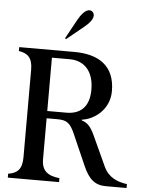

<svg xmlns="http://www.w3.org/2000/svg" viewBox="-61 -978 784 1026"><g transform="rotate(5 331.0 -464.5)"><path d="M20 0H295V-21C233 -28 199 -51 199 -115V-334H256C307 -334 326 -321 352 -261L423 -99C454 -28 488 0 546 0H657V-21C606 -28 558 -46 531 -104L458 -263C436 -311 418 -330 387 -339V-343C449 -350 534 -406 534 -509C534 -646 445 -700 315 -700H20V-679C68 -672 94 -649 94 -585V-115C94 -51 68 -28 20 -21ZM199 -373V-659H295C371 -659 424 -608 424 -507C424 -411 373 -373 302 -373ZM260 -769 265 -764 356 -838C412 -883 407 -911 393 -923C379 -935 351 -934 316 -871Z"/></g></svg>

Font: RL Madena
Style: Regular
Weight: 400
Designer: I Kadek Wantara Putra
Foundry: Roughlines ID
Version: Version 1.000;Glyphs 3.1.2 (3151)